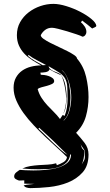

<svg xmlns="http://www.w3.org/2000/svg" viewBox="-20 -784 567 989"><path d="M325 25Q302 2 273 -24Q244 -50 213.5 -79Q183 -108 153.5 -139Q124 -170 101 -202Q78 -234 64 -266.5Q50 -299 50 -332Q50 -362 62 -384Q74 -406 94 -420Q114 -434 139.5 -440.5Q165 -447 192 -447Q168 -460 145.5 -474.5Q123 -489 105.5 -507.5Q88 -526 77.5 -549.5Q67 -573 67 -603Q67 -640 83.5 -669.5Q100 -699 127 -720Q154 -741 187.5 -752.5Q221 -764 255 -764Q284 -764 321.5 -752.5Q359 -741 393 -723.5Q427 -706 450.5 -686.5Q474 -667 476 -652V-651Q476 -646 466.5 -642.5Q457 -639 455 -637Q442 -648 429.5 -658Q417 -668 403 -678L397 -669Q408 -660 416.5 -647Q425 -634 425 -619Q425 -611 419.5 -603.5Q414 -596 405 -595Q396 -600 373.5 -607.5Q351 -615 326.5 -622.5Q302 -630 279.5 -635.5Q257 -641 248 -641Q228 -641 213.5 -630.5Q199 -620 190 -603Q190 -594 204 -584Q218 -574 238.5 -563.5Q259 -553 283 -542Q307 -531 327.5 -520.5Q348 -510 362 -500.5Q376 -491 377 -482Q411 -442 423.5 -388.5Q436 -335 436 -284Q436 -233 422.5 -185Q409 -137 372 -100Q394 -76 415 -49Q436 -22 436 12Q436 70 405.5 104Q375 138 330 156Q285 174 232.5 179.5Q180 185 136 185Q127 185 117 182Q107 179 102 171Q117 167 132 166Q146 165 159 163H151Q140 163 128 162.5Q116 162 105 162V145L78 146Q71 144 62 139Q53 134 53 125Q53 113 63 104.5Q73 96 82 91Q93 92 111.5 93Q130 94 152 94Q183 94 216.5 91Q250 88 278.5 79.5Q307 71 326 55.5Q345 40 346 14L342 10Q338 39 321 54.5Q304 70 280.5 77.5Q257 85 230.5 86.5Q204 88 181 88Q159 88 138 87Q117 86 95 84Q114 75 136 71.5Q158 68 180.5 66.5Q203 65 225.5 64Q248 63 269 57L273 67Q290 61 306.5 51.5Q323 42 325 25ZM328 -272Q328 -313 326.5 -337.5Q325 -362 315.5 -379Q306 -396 286 -409.5Q266 -423 230 -443Q232 -434 239 -428Q246 -422 255 -418Q264 -414 273.5 -410.5Q283 -407 290 -403Q310 -379 316.5 -346.5Q323 -314 323 -285Q323 -262 320 -239.5Q317 -217 306 -197Q321 -234 321 -277Q321 -284 319 -303.5Q317 -323 312.5 -344Q308 -365 302 -381.5Q296 -398 289 -399Q275 -405 261.5 -412Q248 -419 234 -427Q234 -421 228.5 -417.5Q223 -414 215.5 -412.5Q208 -411 200 -410.5Q192 -410 188 -410L190 -399Q197 -399 208.5 -397.5Q220 -396 231.5 -392Q243 -388 251 -381.5Q259 -375 259 -366Q259 -357 248 -351.5Q237 -346 222.5 -342Q208 -338 194 -334.5Q180 -331 174 -325Q181 -300 194 -280Q207 -260 223 -242.5Q239 -225 256.5 -208Q274 -191 289 -171L303 -192L313 -187Q321 -207 324.5 -228.5Q328 -250 328 -272ZM178 -121Q195 -106 214 -87L253 -49Q273 -30 292 -13Q311 4 328 14Q257 -58 182 -126ZM217 -449Q194 -462 171 -473.5Q148 -485 127 -501L124 -496Q141 -481 160.5 -470Q180 -459 200 -448ZM347 -282Q347 -296 345 -313Q343 -330 339 -347Q335 -364 328.5 -379.5Q322 -395 314 -407Q310 -412 306 -416.5Q302 -421 297 -424L313 -407Q330 -381 336.5 -345.5Q343 -310 343 -280Q343 -266 341.5 -250Q340 -234 336.5 -218.5Q333 -203 326 -188.5Q319 -174 308 -165L309 -163Q331 -184 339 -218.5Q347 -253 347 -282ZM414 -1Q414 35 401 63Q406 54 411 46Q417 37 417 26V23L416 -9Q409 -19 403 -28Q399 -35 394 -42Q398 -35 400 -27Q403 -17 414 -9ZM403 -389Q401 -397 398 -403V-404ZM391 -49Q393 -45 394 -42Q393 -46 391 -49Z"/></svg>

Font: Finger Paint
Style: Regular
Weight: 400
Designer: Ralph du Carrois
Foundry: Ralph du Carrois
Version: Version 1.001